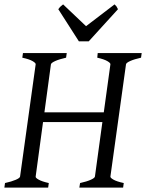

<svg xmlns="http://www.w3.org/2000/svg" viewBox="-20 -858 668 878"><path d="M282.2 -594.2Q251.5 -587.4 232.9 -579.1Q214.4 -570.8 212.9 -564L183.1 -344.2H454.6L484.9 -564Q485.8 -569.8 470.7 -578.6Q455.6 -587.4 424.8 -594.2L426.8 -615.2H627.9L625 -594.2Q594.2 -587.4 575.7 -579.1Q557.1 -570.8 556.2 -564L484.9 -50.8Q483.9 -44.9 499 -36.4Q514.2 -27.8 545.9 -21L543 0H342.8L346.2 -21Q377 -27.8 395 -35.9Q413.1 -43.9 414.1 -50.8L448.2 -299.8H176.8L143.1 -50.8Q141.6 -44.9 157 -36.4Q172.4 -27.8 203.1 -21L200.2 0H0L2.9 -21Q33.7 -27.8 52.2 -35.9Q70.8 -43.9 71.8 -50.8L143.1 -564Q144 -569.8 128.9 -578.6Q113.8 -587.4 82 -594.2L85 -615.2H285.2ZM385.7 -668.9H340.8L246.6 -815.9Q253.4 -825.2 257.3 -828.6Q261.2 -832 268.6 -837.9L373.5 -738.3L503.9 -837.9Q509.8 -832.5 512.5 -828.9Q515.1 -825.2 519.5 -815.9Z"/></svg>

Font: GentiumAlt
Style: Italic
Weight: 400
Italic angle: -7°
Designer: J. Victor Gaultney
Version: Version 1.02; 2005; OFL release